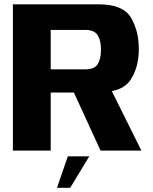

<svg xmlns="http://www.w3.org/2000/svg" viewBox="-20 -695 706 886"><path d="M39.5 0H214V-268H321L444 0H632.5L496 -274.5C536 -282.5 565 -300 582 -326C607.5 -364.5 620.5 -411.5 620.5 -468C620.5 -525 608.5 -573.5 584 -614C560 -654.5 510.5 -675 436.5 -675H39.5ZM214 -375V-557H373C401 -557 420 -549 430.5 -533C440.5 -517 446 -494.5 446 -465.5C446 -436.5 440.5 -414 430.5 -398.5C420 -382.5 401 -375 373 -375ZM243 171.5H304L392 26.5H293Z"/></svg>

Font: Anybody
Style: Bold
Weight: 700
Designer: Tyler Finck
Foundry: Etcetera Type Company
Version: Version 1.110